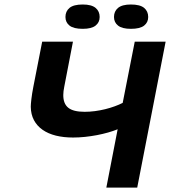

<svg xmlns="http://www.w3.org/2000/svg" viewBox="-20 -851 788 871"><path d="M311 -662.1 271.5 -457.5Q269.5 -447.3 268.3 -438.2Q267.1 -429.2 267.1 -420.9Q266.6 -380.9 289.6 -362.3Q312.5 -343.8 363.8 -343.8Q386.7 -343.8 410.6 -346.9Q434.6 -350.1 457.3 -355.7Q480 -361.3 500.2 -368.7Q520.5 -376 536.6 -384.3L591.3 -662.1H731.4L602.5 0H462.4L513.7 -264.6Q494.6 -256.8 470.7 -250Q446.8 -243.2 419.9 -238Q393.1 -232.9 365.5 -230Q337.9 -227.1 311.5 -227.1Q268.6 -227.1 233.4 -235.8Q198.2 -244.6 173.1 -262.2Q147.9 -279.8 134 -305.9Q120.1 -332 119.6 -366.7Q119.6 -377.4 122.3 -401.1Q125 -424.8 131.3 -457.5L171.4 -662.1ZM276.9 -773.9Q276.9 -799.8 295.4 -815.2Q314 -830.6 355.5 -830.6Q395 -830.6 413.6 -815.2Q432.1 -799.8 432.1 -773.9Q432.1 -749.5 413.6 -734.9Q395 -720.2 355.5 -720.2Q314 -720.2 295.4 -734.9Q276.9 -749.5 276.9 -773.9ZM497.1 -773.9Q497.1 -799.8 515.6 -815.2Q534.2 -830.6 573.7 -830.6Q615.2 -830.6 633.8 -815.2Q652.3 -799.8 652.3 -773.9Q652.3 -749.5 633.8 -734.9Q615.2 -720.2 573.7 -720.2Q534.2 -720.2 515.6 -734.9Q497.1 -749.5 497.1 -773.9Z"/></svg>

Font: PT Astra Sans
Style: Bold Italic
Weight: 700
Italic angle: -16°
Designer: A.Korolkova, I. Chaeva
Foundry: ParaType Ltd
Version: Version 1.002W